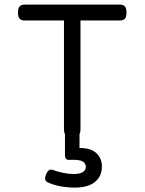

<svg xmlns="http://www.w3.org/2000/svg" viewBox="-20 -600 640 850"><path d="M540 -544.4Q540 -525.4 533 -517.3Q525.9 -509.3 509.3 -509.3H336.4V-26.9Q336.4 -14.2 332 -6.8V55.2Q381.3 54.7 406.2 77.6Q431.2 100.6 431.2 137.2Q431.2 179.7 400.9 205.1Q370.6 230.5 311.5 230.5Q278.3 230.5 247.1 224.6Q215.8 218.8 190.9 207Q179.7 202.1 179.7 189.9Q179.7 183.1 183.6 172.9Q191.9 150.9 206.1 150.9Q210 150.9 212.4 151.9Q233.4 159.7 258.5 165Q283.7 170.4 306.6 170.4Q331.5 170.4 345.7 162.4Q359.9 154.3 359.9 139.2Q359.9 123 346.7 115.2Q333.5 107.4 303.2 107.4L284.2 107.9Q276.9 107.9 272.2 102.8Q267.6 97.7 267.6 86.4V-6.8Q263.2 -14.2 263.2 -26.9V-509.3H90.3Q73.7 -509.3 66.7 -517.3Q59.6 -525.4 59.6 -544.4Q59.6 -563.5 66.7 -571.5Q73.7 -579.6 90.3 -579.6H509.3Q525.9 -579.6 533 -571.5Q540 -563.5 540 -544.4Z"/></svg>

Font: Courier Prime Code
Style: Regular
Weight: 400
Designer: Alan Dague-Greene
Foundry: Quote-Unquote Apps
Version: Version 3.0318